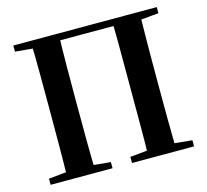

<svg xmlns="http://www.w3.org/2000/svg" viewBox="-106 -863 1065 986"><g transform="rotate(-15 426.5 -370.5)"><path d="M137.2 0Q139.2 -85.2 139.5 -171.8Q139.9 -258.5 139.9 -346.1V-393.6Q139.9 -481.3 139.5 -567.7Q139.2 -654.1 137.2 -740.5H285.6Q283.1 -655.6 282.6 -568.4Q282.1 -481.3 282.1 -393.6V-346.9Q282.1 -258.9 282.6 -172.8Q283.1 -86.6 285.6 0ZM567.5 0Q569.5 -85.2 569.5 -171.7Q569.5 -258.2 569.5 -346.9V-393.6Q569.5 -481.3 569.5 -567.7Q569.5 -654.1 567.5 -740.5H715.1Q713.4 -655.6 712.9 -568.4Q712.4 -481.3 712.4 -393.6V-346.1Q712.4 -259.9 712.9 -173.3Q713.4 -86.6 715.1 0ZM45.1 0V-32.6L193.8 -47.3H221.3L374.3 -32.6V0ZM477.8 0V-32.6L629.5 -47.3H655.6L807.8 -32.6V0ZM45.1 -707.9V-740.5H211.1V-694.2H198.2ZM641.5 -694.2V-740.5H807.8V-707.9L654.8 -694.2ZM211.1 -704.1V-740.5H641.5V-704.1Z"/></g></svg>

Font: Noto Serif SC
Style: Regular
Weight: 200
Designer: Ryoko NISHIZUKA 西塚涼子 (kana & ideographs); Frank Grießhammer (Latin, Greek & Cyrillic); Wenlong ZHANG 张文龙 (bopomofo); San
Foundry: Adobe
Version: Version 2.001;hotconv 1.1.0;makeotfexe 2.6.0